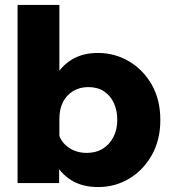

<svg xmlns="http://www.w3.org/2000/svg" viewBox="-20 -740 703 776"><path d="M219 0H51V-720H220V-349H180Q186 -399 210 -439Q234 -479 276 -502.5Q318 -526 376 -526Q444 -526 501.5 -492Q559 -458 593.5 -397.5Q628 -337 628 -255Q628 -174 593.5 -113Q559 -52 502 -18Q445 16 377 16Q312 16 267.5 -12Q223 -40 200 -87.5Q177 -135 177 -192L215 -208Q220 -182 236.5 -162.5Q253 -143 277.5 -132.5Q302 -122 330 -122Q368 -122 395.5 -139Q423 -156 438.5 -186.5Q454 -217 454 -255Q454 -294 440 -324Q426 -354 400 -371Q374 -388 337 -388Q303 -388 276.5 -372.5Q250 -357 235 -328.5Q220 -300 220 -259V-120L219 -109Z"/></svg>

Font: Wix Madefor Display ExtraBold
Style: Regular
Weight: 800
Designer: Dalton Maag Ltd
Foundry: Dalton Maag Ltd
Version: Version 3.100